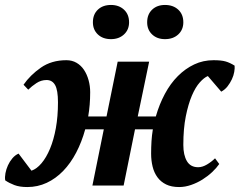

<svg xmlns="http://www.w3.org/2000/svg" viewBox="-38 -749 967 775"><path d="M57 -407Q84 -446 127 -476Q170 -506 230 -506Q253 -506 271 -495.5Q289 -485 301 -467Q313 -449 319.5 -425.5Q326 -402 326 -377Q326 -351 324 -326.5Q322 -302 318 -279H392L437 -500H564L518 -279H591Q605 -328 627.5 -370Q650 -412 680 -442Q710 -472 746 -489Q782 -506 824 -506Q855 -506 872.5 -501Q890 -496 909 -484Q910 -473 907.5 -458.5Q905 -444 898 -429Q891 -414 880.5 -400.5Q870 -387 855 -379L801 -442Q786 -436 768.5 -416.5Q751 -397 736.5 -363Q722 -329 712 -279.5Q702 -230 702 -164Q702 -123 716.5 -98.5Q731 -74 762 -74Q779 -74 797.5 -85Q816 -96 830 -110L847 -87Q836 -71 818.5 -54.5Q801 -38 779.5 -24.5Q758 -11 733.5 -2.5Q709 6 685 6Q654 6 632.5 -4.5Q611 -15 597.5 -33.5Q584 -52 578 -76.5Q572 -101 572 -129Q572 -155 573.5 -179Q575 -203 579 -227H507L461 0H335L381 -227H306Q292 -176 269.5 -133Q247 -90 217 -59Q187 -28 150.5 -11Q114 6 72 6Q41 6 20 -2Q-1 -10 -17 -21Q-19 -34 -16 -50Q-13 -66 -6 -81.5Q1 -97 12 -110Q23 -123 37 -129L89 -60Q110 -67 129.5 -90Q149 -113 164 -149Q179 -185 187.5 -232Q196 -279 196 -336Q196 -385 184.5 -405.5Q173 -426 150 -426Q128 -426 109 -413.5Q90 -401 76 -387ZM337 -659Q337 -691 357 -710Q377 -729 410 -729Q442 -729 462.5 -710Q483 -691 483 -659Q483 -629 462.5 -610Q442 -591 410 -591Q377 -591 357 -610Q337 -629 337 -659ZM556 -659Q556 -691 576 -710Q596 -729 628 -729Q661 -729 681.5 -710Q702 -691 702 -659Q702 -629 681.5 -610Q661 -591 628 -591Q596 -591 576 -610Q556 -629 556 -659Z"/></svg>

Font: PT Serif
Style: Bold Italic
Weight: 700
Italic angle: -12°
Designer: A.Korolkova, O.Umpeleva, V.Yefimov
Foundry: ParaType Ltd
Version: Version 1.000W OFL